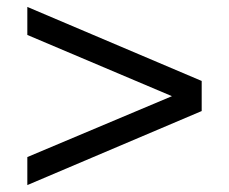

<svg xmlns="http://www.w3.org/2000/svg" viewBox="-20 -518 662 555"><path d="M59 17V-64L477 -240L59 -417V-498L563 -284V-197Z"/></svg>

Font: Zen Kaku Gothic New Medium
Style: Regular
Weight: 500
Designer: Yoshimichi Ohira
Foundry: Positype
Version: Version 1.002